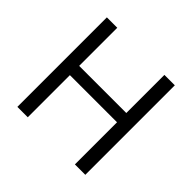

<svg xmlns="http://www.w3.org/2000/svg" viewBox="-173 -899 1083 1083"><g transform="rotate(45 369.0 -357.0)"><path d="M557 -714V-410H181V-714H98V0H181V-336H557V0H640V-714Z"/></g></svg>

Font: OpenSansMMV
Style: Regular
Weight: 400
Designer: Steve Matteson
Foundry: Ascender Corporation
Version: Version 4.000